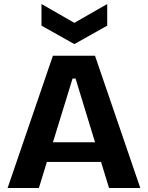

<svg xmlns="http://www.w3.org/2000/svg" viewBox="-20 -938 738 958"><path d="M18 0 244 -660H454L680 0H524L357 -546H342L174 0ZM145 -130V-228H574V-130ZM187 -918 351 -824 515 -918V-810L351 -718L187 -810Z"/></svg>

Font: Bricolage Grotesque 96pt ExtraBold
Style: Bold
Weight: 700
Version: Version 1.001;gftools[0.9.33.dev8+g029e19f]